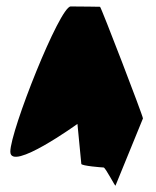

<svg xmlns="http://www.w3.org/2000/svg" viewBox="-20 -583 482 595"><path d="M12 -113C12 -49 220 -199 220 -199L232 -75C233 -69 296 -64 301 -64C307 -64 338 -2 338 -8L423 -216C423 -224 293 -562 290 -562C290 -562 233 -563 199 -563C165 -563 12 -178 12 -113Z"/></svg>

Font: Ampere
Style: SCUltCnd
Weight: 400
Version: Version 1